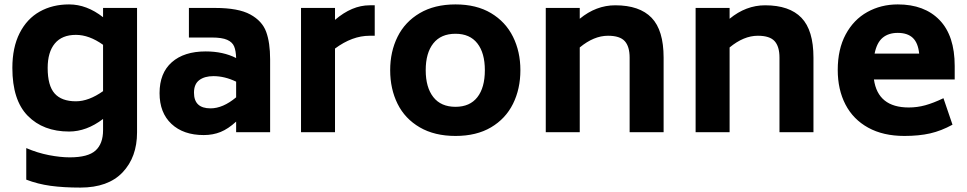

<svg xmlns="http://www.w3.org/2000/svg" viewBox="-20 -599 4380 870"><path d="M601 -563V1Q601 113 535.5 182Q470 251 344 251Q267 251 209 243Q151 235 99 215V72Q150 94 202 104Q254 114 296 114Q379 114 413 83Q447 52 447 -9V-60Q372 -3 293 -3Q176 -3 106 -74Q36 -145 36 -291Q36 -384 69 -449Q102 -514 160 -546.5Q218 -579 293 -579Q373 -579 447 -521V-563ZM447 -186V-396Q384 -441 324 -441Q261 -441 228.5 -402Q196 -363 196 -291Q196 -211 227.5 -175.5Q259 -140 324 -140Q382 -140 447 -186Z M1204 -330V0H1050V-48Q1014 -15 979.5 -1Q945 13 903 13Q811 13 757 -37.5Q703 -88 703 -177Q703 -268 758.5 -317Q814 -366 912 -366Q991 -366 1050 -336Q1049 -369 1041 -388.5Q1033 -408 1009.5 -418.5Q986 -429 940 -429H836V-563H955Q1060 -563 1114 -533.5Q1168 -504 1186 -455Q1204 -406 1204 -330ZM1050 -158V-229Q998 -254 947 -254Q907 -254 883 -236Q859 -218 859 -179Q859 -108 934 -108Q990 -108 1050 -158Z M1678 -575V-437H1655Q1576 -437 1498 -379V0H1344V-563H1498V-509Q1575 -575 1655 -575Z M1748 -281Q1748 -365 1781.5 -432.5Q1815 -500 1882 -539.5Q1949 -579 2044 -579Q2139 -579 2205 -539.5Q2271 -500 2304.5 -432.5Q2338 -365 2338 -281Q2338 -196 2304.5 -128.5Q2271 -61 2205 -22Q2139 17 2044 17Q1949 17 1882 -22Q1815 -61 1781.5 -128.5Q1748 -196 1748 -281ZM2177 -281Q2177 -359 2143 -402.5Q2109 -446 2044 -446Q1978 -446 1943.5 -402.5Q1909 -359 1909 -281Q1909 -203 1943.5 -159Q1978 -115 2044 -115Q2109 -115 2143 -158.5Q2177 -202 2177 -281Z M2987 -338V0H2833V-338Q2833 -388 2811 -412.5Q2789 -437 2735 -437Q2671 -437 2607 -384V0H2453V-563H2607V-514Q2681 -575 2768 -575Q2878 -575 2932.5 -518.5Q2987 -462 2987 -338Z M3666 -338V0H3512V-338Q3512 -388 3490 -412.5Q3468 -437 3414 -437Q3350 -437 3286 -384V0H3132V-563H3286V-514Q3360 -575 3447 -575Q3557 -575 3611.5 -518.5Q3666 -462 3666 -338Z M4098 -112Q4136 -112 4172.5 -122Q4209 -132 4255 -154L4296 -34Q4245 -6 4194.5 5.5Q4144 17 4078 17Q3982 17 3914 -20.5Q3846 -58 3811 -125.5Q3776 -193 3776 -282Q3776 -376 3812 -443Q3848 -510 3910 -544.5Q3972 -579 4048 -579Q4169 -579 4237.5 -508Q4306 -437 4306 -300V-239H3940Q3958 -112 4098 -112ZM3943 -356H4145Q4140 -405 4116 -427.5Q4092 -450 4048 -450Q4006 -450 3979.5 -428Q3953 -406 3943 -356Z"/></svg>

Font: Biryani ExtraBold
Style: Regular
Weight: 800
Designer: Dan Reynolds and Mathieu Reguer
Foundry: Dan Reynolds and Mathieu Reguer
Version: Version 1.004; ttfautohint (v1.1) -l 5 -r 5 -G 72 -x 0 -D la